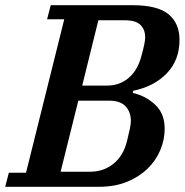

<svg xmlns="http://www.w3.org/2000/svg" viewBox="-50 -718 710 738"><path d="M-16 -54H50L197 -644H131L145 -698H460Q556 -698 598 -663Q640 -628 640 -565Q640 -487 591.5 -436.5Q543 -386 462 -369L460 -361Q511 -349 547 -315Q583 -281 583 -223Q583 -182 566.5 -142Q550 -102 518 -70.5Q486 -39 439 -19.5Q392 0 330 0H-30ZM183 -58H297Q348 -58 386 -88.5Q424 -119 438 -175Q446 -207 449.5 -224.5Q453 -242 453 -253Q453 -287 433 -309Q413 -331 370 -331H251ZM266 -389H361Q410 -389 444.5 -418.5Q479 -448 493 -501Q501 -530 504.5 -547Q508 -564 508 -575Q508 -604 490 -622Q472 -640 431 -640H328Z"/></svg>

Font: IBM Plex Serif SmBld
Style: Italic
Weight: 600
Italic angle: -14°
Designer: Mike Abbink, Paul van der Laan, Pieter van Rosmalen
Foundry: Bold Monday
Version: Version 3.001